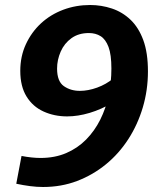

<svg xmlns="http://www.w3.org/2000/svg" viewBox="-20 -736 629 767"><path d="M152 11Q127 11 100 7.5Q73 4 45 -2L66 -113Q87 -109 106 -107Q125 -105 142 -105Q199 -105 244.5 -124.5Q290 -144 324 -178.5Q358 -213 380.5 -258Q403 -303 414 -355Q425 -407 425 -462Q425 -518 413.5 -548.5Q402 -579 382 -591.5Q362 -604 335 -604Q294 -604 265.5 -583.5Q237 -563 222.5 -530Q208 -497 208 -462Q208 -411 235 -392Q262 -373 299 -373Q332 -373 368 -386Q404 -399 433 -423L430 -326Q385 -299 338 -285Q291 -271 248 -271Q197 -271 154 -290.5Q111 -310 86 -350.5Q61 -391 61 -453Q61 -511 83.5 -559.5Q106 -608 144 -643Q182 -678 232.5 -697Q283 -716 340 -716Q385 -716 427 -702Q469 -688 501.5 -657Q534 -626 552.5 -575.5Q571 -525 571 -451Q571 -376 550.5 -307Q530 -238 492.5 -180Q455 -122 403 -79.5Q351 -37 288 -13Q225 11 152 11Z"/></svg>

Font: Bitter Thin
Style: Bold Italic
Weight: 700
Italic angle: -9°
Version: Version 3.021